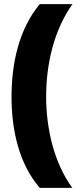

<svg xmlns="http://www.w3.org/2000/svg" viewBox="-20 -754 399 932"><path d="M36 -284C36 -123 72 41 173 158H331C242 36 204 -130 204 -285C204 -443 242 -609 332 -734H173C72 -613 36 -447 36 -284Z"/></svg>

Font: Noto Sans Myanmar UI Black
Style: Regular
Weight: 900
Designer: Monotype Design Team
Foundry: Monotype Imaging Inc.
Version: Version 2.103